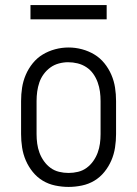

<svg xmlns="http://www.w3.org/2000/svg" viewBox="-20 -728 540 756"><path d="M250 8Q224 8 197.5 2.5Q171 -3 148.5 -16.5Q126 -30 109 -51Q92 -72 81.5 -96.5Q71 -121 67 -147.5Q63 -174 63 -200V-330Q63 -357 67 -383Q71 -409 81.5 -433.5Q92 -458 109 -479Q126 -500 148.5 -513.5Q171 -527 197 -534Q223 -541 250 -541Q277 -541 303 -534Q329 -527 351.5 -513.5Q374 -500 391 -479Q408 -458 418.5 -433.5Q429 -409 433 -383Q437 -357 437 -330V-200Q437 -174 433 -147.5Q429 -121 418.5 -96.5Q408 -72 391 -51Q374 -30 351.5 -16.5Q329 -3 302.5 2.5Q276 8 250 8ZM250 -47Q269 -47 287.5 -51.5Q306 -56 321 -67Q336 -78 347 -93.5Q358 -109 364.5 -126.5Q371 -144 373.5 -162.5Q376 -181 376 -200V-330Q376 -349 373.5 -367.5Q371 -386 364.5 -404Q358 -422 347 -437.5Q336 -453 320 -463.5Q304 -474 285.5 -478.5Q267 -483 248 -483Q230 -483 211.5 -478Q193 -473 178 -462Q163 -451 152 -436Q141 -421 135 -403.5Q129 -386 126.5 -367.5Q124 -349 124 -330V-200Q124 -181 126.5 -162.5Q129 -144 135.5 -126.5Q142 -109 153 -93.5Q164 -78 179 -67Q194 -56 212.5 -51.5Q231 -47 250 -47ZM100 -652V-708H400V-652Z"/></svg>

Font: Iosevka Slab Light
Style: Regular
Weight: 300
Monospace: yes
Designer: Belleve Invis
Foundry: Belleve Invis
Version: Version 11.1.0; ttfautohint (v1.8.3)